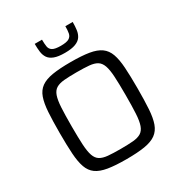

<svg xmlns="http://www.w3.org/2000/svg" viewBox="-208 -1053 1134 1206"><g transform="rotate(-30 358.5 -450.0)"><path d="M358.1 8Q277.8 8 225.4 -0.6Q173 -9.3 142.7 -31.2Q112.4 -53.1 98.4 -92.6Q84.4 -132.2 80.4 -193.8Q76.4 -255.4 76.4 -344Q76.4 -432.6 80.4 -494.2Q84.4 -555.8 98.4 -595.4Q112.4 -634.9 142.7 -656.8Q173 -678.7 225.4 -687.4Q277.8 -696 358.1 -696Q438.4 -696 490.8 -687.4Q543.2 -678.7 573.5 -656.8Q603.8 -634.9 618.1 -595.4Q632.3 -555.8 636.3 -494.2Q640.3 -432.6 640.3 -344Q640.3 -255.4 636.3 -193.8Q632.3 -132.2 618.1 -92.6Q603.8 -53.1 573.5 -31.2Q543.2 -9.3 490.8 -0.6Q438.4 8 358.1 8ZM358.1 -66.2Q413.3 -66.2 449.3 -69.4Q485.2 -72.7 506.3 -85.8Q527.4 -98.9 538 -128.5Q548.5 -158.2 551.4 -210.1Q554.4 -262 554.4 -344Q554.4 -426 551.4 -477.9Q548.5 -529.8 538 -559.5Q527.4 -589.1 506.3 -602.2Q485.2 -615.3 449.3 -618.6Q413.3 -621.8 358.1 -621.8Q303.4 -621.8 267.5 -618.6Q231.6 -615.3 210.2 -602.2Q188.8 -589.1 178.5 -559.5Q168.2 -529.8 165.3 -477.9Q162.4 -426 162.4 -344Q162.4 -262 165.3 -210.1Q168.2 -158.2 178.5 -128.5Q188.8 -98.9 210.2 -85.8Q231.6 -72.7 267.5 -69.4Q303.4 -66.2 358.1 -66.2ZM357.4 -763.6Q308.6 -763.6 280.7 -774.4Q252.8 -785.1 239.9 -804.4Q227 -823.7 223.7 -850Q220.4 -876.3 220.4 -907.8H273.2Q273.2 -877.7 276.6 -856.9Q280.1 -836.2 297.8 -825.6Q315.6 -815 357.1 -815Q399 -815 416.8 -825.6Q434.7 -836.2 438.7 -856.9Q442.6 -877.7 442.6 -907.8H495.9Q495.9 -876.3 492.3 -850Q488.7 -823.7 475.6 -804.4Q462.5 -785.1 434.3 -774.4Q406.2 -763.6 357.4 -763.6Z"/></g></svg>

Font: Saira Thin
Style: Regular
Weight: 100
Designer: Hector Gatti with collaboration of the Omnibus-Type team
Foundry: Omnibus-Type
Version: Version 1.101